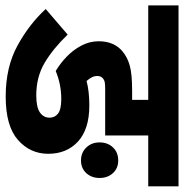

<svg xmlns="http://www.w3.org/2000/svg" viewBox="-6 -656 662 691"><g transform="rotate(90 325.5 -311.0)"><path d="M337 -200Q284 -200 236 -180Q209 -196 184.5 -219.5Q160 -243 144.5 -272.5Q129 -302 129 -335Q129 -363 138.5 -384.5Q148 -406 165 -420Q186 -438 216.5 -446.5Q247 -455 306 -455H340V-513H0V-622H651V-513H468V-358H301Q284 -358 276.5 -356.5Q269 -355 264 -351Q254 -344 254 -330Q254 -319 259 -309.5Q264 -300 272 -291Q309 -301 360 -301Q445 -301 489.5 -260.5Q534 -220 534 -153Q534 -88 484 -44Q434 0 328 0Q222 0 144.5 -42.5Q67 -85 13 -144L105 -223Q155 -171 206 -140.5Q257 -110 324 -110Q366 -110 385 -123Q404 -136 404 -158Q404 -177 389 -188.5Q374 -200 337 -200ZM493 -338Q493 -367 511 -386Q529 -405 558 -405Q586 -405 603.5 -386Q621 -367 621 -338Q621 -309 603.5 -290Q586 -271 558 -271Q530 -271 511.5 -290Q493 -309 493 -338Z"/></g></svg>

Font: Noto Sans Devanagari UI SemiCondensed
Style: Bold
Weight: 700
Width: 4
Designer: Jelle Bosma - Monotype Design Team
Foundry: Monotype Imaging Inc.
Version: Version 2.004; ttfautohint (v1.8.4.7-5d5b)